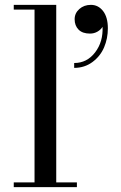

<svg xmlns="http://www.w3.org/2000/svg" viewBox="-20 -770 499 790"><path d="M287.1 -690.9Q287.1 -715.8 306.4 -732.9Q325.7 -750 354 -750Q384.3 -750 404.1 -724.6Q423.8 -699.2 423.8 -653.3Q423.8 -611.8 408.4 -575.4Q393.1 -539.1 360.6 -514.9Q328.1 -490.7 285.2 -490.7V-510.7Q337.9 -510.7 371.3 -554.4Q404.8 -598.1 401.9 -659.7Q395 -647.9 381.1 -639.9Q367.2 -631.8 350.1 -631.8Q319.3 -631.8 303.2 -648.2Q287.1 -664.6 287.1 -690.9ZM36.6 -19.5H122.1V-730.5H36.6V-750H211.4V-19.5H296.4V0H36.6Z"/></svg>

Font: Bodoni* 11pt
Style: Regular
Weight: 400
Version: Version 2.3